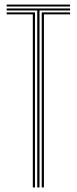

<svg xmlns="http://www.w3.org/2000/svg" viewBox="-20 -820 336 840"><path d="M143 0V-774.2H9.2V-783H286.5V-774.2H152.8V0ZM123.5 0V-757.2H9.2V-765.8H133.2V0ZM162.5 0V-765.8H286.5V-757.2H172.2V0ZM9.2 -791.5V-800H286.5V-791.5Z"/></svg>

Font: Big Shoulders Inline Text ExtraLight
Style: Regular
Weight: 250
Version: Version 2.002